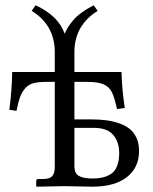

<svg xmlns="http://www.w3.org/2000/svg" viewBox="-20 -700 574 722"><path d="M259.8 -251H323.2Q353.5 -251 378.7 -247.8Q403.8 -244.6 427.5 -236.6Q451.2 -228.5 467.3 -215.6Q483.4 -202.6 493.2 -181.6Q502.9 -160.6 502.9 -132.8Q502.9 -69.3 456.8 -33.7Q410.6 2 327.1 2Q306.6 2 274.4 1Q242.2 0 221.2 0L118.2 2L116.2 0V-19Q116.2 -26.9 124 -26.9H143.1Q167 -26.9 176.5 -37.8Q186 -48.8 186 -71.8V-392.1H154.8Q124 -392.1 105.2 -387Q86.4 -381.8 74.2 -367.4Q62 -353 55.4 -335Q48.8 -316.9 42 -283.2L15.1 -287.1Q24.9 -362.3 25.9 -429.2H186V-503.9Q186 -605.5 99.1 -659.2L113.8 -680.2Q199.7 -640.6 223.1 -573.2Q229 -586.4 235.4 -596.9Q241.7 -607.4 253.9 -622.3Q266.1 -637.2 285.9 -651.9Q305.7 -666.5 332 -680.2L347.2 -659.2Q259.8 -604.5 259.8 -503.9V-429.2H437Q438 -369.1 449.2 -293.9L419.9 -290Q410.6 -334 400.4 -354Q390.1 -374 369.1 -383.1Q348.1 -392.1 307.1 -392.1H259.8ZM428.2 -124Q428.2 -166.5 405.5 -192.9Q382.8 -219.2 333 -219.2H259.8V-74.2Q259.8 -48.8 276.1 -38.8Q292.5 -28.8 329.1 -28.8Q349.6 -28.8 365.5 -32.5Q381.3 -36.1 396.5 -45.4Q411.6 -54.7 419.9 -74.7Q428.2 -94.7 428.2 -124Z"/></svg>

Font: Linux Libertine Display G
Style: Regular
Weight: 400
Designer: Philipp H. Poll
Foundry: Philipp H. Poll
Version: Version 5.0.9